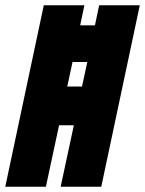

<svg xmlns="http://www.w3.org/2000/svg" viewBox="-36 -708 550 728"><path d="M-16 0 130 -688H284L268 -612H324L340 -688H494L348 0H194L244 -233H188L138 0ZM219 -380H275L295 -473H239Z"/></svg>

Font: Saira Condensed Black
Style: Italic
Weight: 900
Width: 3
Italic angle: -12°
Designer: Hector Gatti with collaboration of the Omnibus-Type team
Foundry: Omnibus-Type
Version: Version 1.101